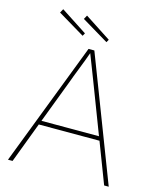

<svg xmlns="http://www.w3.org/2000/svg" viewBox="-127 -963 865 1051"><g transform="rotate(15 305.5 -437.0)"><path d="M20 0 289 -700H322L591 0H565L477 -230H133L46 0ZM237 -503 142 -253H468L372 -504Q369 -512 358 -540.5Q347 -569 332.5 -606.5Q318 -644 304 -680Q297 -660 287 -633.5Q277 -607 266.5 -580.5Q256 -554 248 -533Q240 -512 237 -503ZM374 -761 222 -852 234 -874 383 -777ZM239 -761 87 -852 99 -874 248 -777Z"/></g></svg>

Font: Lexend Thin
Style: Regular
Weight: 100
Designer: Bonnie Shaver-Troup, Thomas Jockin
Foundry: Lexend
Version: Version 1.007; ttfautohint (v1.8.3)